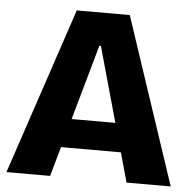

<svg xmlns="http://www.w3.org/2000/svg" viewBox="-49 -709 757 758"><g transform="rotate(5 329.5 -330.0)"><path d="M4 0 225 -660H435L655 0H480L332 -529H326L177 0ZM129 -117V-231H550V-117Z"/></g></svg>

Font: Bricolage Grotesque 96pt ExtraBold
Style: Regular
Weight: 800
Designer: Mathieu Triay
Foundry: Atelier Triay
Version: Version 1.001;gftools[0.9.33.dev8+g029e19f]